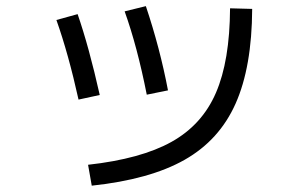

<svg xmlns="http://www.w3.org/2000/svg" viewBox="-20 -584 978 610"><path d="M710.9 -557.6 781.2 -555.7Q780.3 -371.1 728.5 -254.9Q676.8 -138.7 566.4 -76.2Q456.1 -13.7 271.5 5.9L259.8 -60.5Q427.7 -79.1 524.9 -133.3Q622.1 -187.5 666 -289.1Q710 -390.6 710.9 -557.6ZM159.2 -520.5 226.6 -539.1Q262.7 -434.6 296.9 -282.2L229.5 -267.6Q197.3 -413.1 159.2 -520.5ZM376 -547.9 443.4 -564.5Q488.3 -430.7 513.7 -296.9L446.3 -283.2Q416 -436.5 376 -547.9Z"/></svg>

Font: WEMIX Pretendard Variable
Style: Regular
Weight: 400
Designer: Base glyphs from Inter by Rasmus Andersson; Hangeul glyphs from Noto Sans CJK(Source Han Sans) by Jang Soo-young and Kan
Foundry: Kil Hyung-jin
Version: Version 1.000;Glyphs 3.2 (3208)